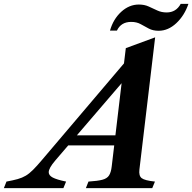

<svg xmlns="http://www.w3.org/2000/svg" viewBox="-146 -975 996 995"><path d="M519.5 -585 141.5 -144.5Q123 -123 114.8 -108Q106.5 -93 106.5 -82.5Q106.5 -66 127.2 -55Q148 -44 196.5 -34L182.5 0H-126L-112.5 -34Q-77.5 -40.5 -54.2 -47Q-31 -53.5 -12.5 -64.5Q6 -75.5 25.2 -94.8Q44.5 -114 71.5 -146L508 -660ZM488 -221.5H169.5L192.5 -273.5H511.5ZM488 -576 506 -725.5 658 -781.5 576.5 -96.5Q572.5 -64 588.2 -51.8Q604 -39.5 657 -34L643 0H299L312.5 -34Q360 -37 384.5 -43.5Q409 -50 419.2 -66Q429.5 -82 433 -113ZM676 -815.5Q646.5 -815.5 625 -827Q603.5 -838.5 582.8 -850Q562 -861.5 534 -861.5Q481 -861.5 460 -816.5H424Q441 -876 482.2 -913.8Q523.5 -951.5 573.5 -951.5Q602.5 -951.5 624.8 -941.2Q647 -931 669 -920.8Q691 -910.5 717.5 -910.5Q766.5 -910.5 790.5 -955H830.5Q810 -894.5 767.8 -855Q725.5 -815.5 676 -815.5Z"/></svg>

Font: Libre Caslon Text
Style: Italic
Weight: 400
Italic angle: -22.583°
Designer: Pablo Impallari, Rodrigo Fuenzalida, Katja Schimmel
Foundry: Pablo Impallari, Rodrigo Fuenzalida
Version: Version 2.000